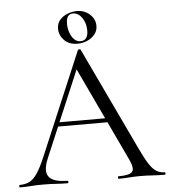

<svg xmlns="http://www.w3.org/2000/svg" viewBox="-59 -872 818 923"><g transform="rotate(-5 350.0 -410.5)"><path d="M194.2 -275.4 204.4 -295.4H469.2L476.2 -275.4ZM698.6 -12Q702.8 -12 702.8 -6Q702.8 0 698.6 0Q670.2 0 640.1 -2Q610 -4 582.4 -4Q550.8 -4 527.8 -2Q504.8 0 477 0Q473 0 473 -6Q473 -12 477 -12Q530 -12 542.9 -27.3Q555.8 -42.6 535.6 -86L314.2 -555L339.2 -585.8L145 -126.8Q119.6 -66 141.6 -39Q163.6 -12 229.2 -12Q234.2 -12 234.2 -6Q234.2 0 229.2 0Q199.2 0 174.2 -2Q149.2 -4 111.2 -4Q75.4 -4 53.5 -2Q31.6 0 0.8 0Q-3.2 0 -3.2 -6Q-3.2 -12 0.8 -12Q27.8 -12 47.7 -22.3Q67.6 -32.6 85.5 -59.5Q103.4 -86.4 124.4 -136L335 -633.8Q336.8 -636.8 342 -636.9Q347.2 -637 348.2 -633.8L583.8 -137Q607 -87.6 624.9 -60.1Q642.8 -32.6 660.3 -22.3Q677.8 -12 698.6 -12ZM336.4 -664Q295 -664 271.8 -688.4Q248.6 -712.8 248.6 -743.8Q248.6 -769.8 263.8 -786.8Q279 -803.8 301.6 -812.3Q324.2 -820.8 346.2 -820.8Q382.2 -820.8 408 -797.8Q433.8 -774.8 433.8 -741.8Q433.8 -717.8 419.2 -700.3Q404.6 -682.8 382.5 -673.4Q360.4 -664 336.4 -664ZM351.4 -674.8Q388 -674.8 388 -723.8Q388 -758.6 370.1 -784.7Q352.2 -810.8 326.2 -810.8Q293.6 -810.8 293.6 -763.8Q293.6 -743 300.3 -722.7Q307 -702.4 320 -688.6Q333 -674.8 351.4 -674.8Z"/></g></svg>

Font: Cormorant Infant Light
Style: Regular
Weight: 300
Designer: Christian Thalmann (Catharsis Fonts)
Foundry: Catharsis Fonts
Version: Version 4.001